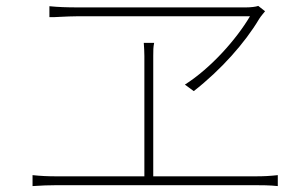

<svg xmlns="http://www.w3.org/2000/svg" viewBox="-20 -685 1040 649"><path d="M825 -630C779 -552 693 -455 605 -399L635 -377C727 -449 808 -540 856 -621C863 -632 869 -638 876 -647L853 -665C845 -662 827 -660 812 -660H242C207 -660 176 -661 147 -664V-627C158 -627 170 -627 182 -628C201 -629 225 -630 242 -630ZM498 -89V-496C498 -515 498 -525 501 -540H466C467 -525 468 -511 468 -496V-89H170C143 -89 118 -90 90 -93V-56C119 -58 146 -59 170 -59H844C861 -59 892 -59 919 -56V-93C892 -90 871 -89 844 -89Z"/></svg>

Font: SSpoqa Han Sans Neo Thin
Style: Regular
Weight: 100
Designer: [Spoqa Han Sans Neo] Dong-huui Kim  Younghwa Kang  Yujin Lee  [Noto Sans] Ryoko NISHIZUKA  (kana & ideographs); Paul D. 
Foundry: Spoqa (http://www.spoqa-han-sans.com)
Version: Version 1.000